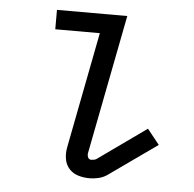

<svg xmlns="http://www.w3.org/2000/svg" viewBox="-44 -575 638 631"><g transform="rotate(5 275.0 -259.0)"><path d="M274 12Q254 12 236 6.5Q218 1 206 -12.5Q194 -26 191 -45Q188 -64 192 -84L266 -466H119V-530H351L262 -72Q260 -64 263 -56.5Q266 -49 274 -49Q278 -49 283 -50Q288 -51 291 -53L451 -167L491 -117L330 -3Q318 5 303 8.5Q288 12 274 12Z"/></g></svg>

Font: Lode
Style: Italic
Weight: 400
Italic angle: -11°
Monospace: yes
Designer: Belleve Invis
Foundry: Belleve Invis
Version: Version 29.2.0; ttfautohint (v1.8.3)